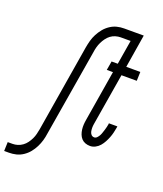

<svg xmlns="http://www.w3.org/2000/svg" viewBox="-223 -844 992 1168"><g transform="rotate(20 272.5 -260.0)"><path d="M-55 215 -53 157H-22Q-6 157 10.5 152Q27 147 41.5 136.5Q56 126 66.5 111.5Q77 97 84.5 81.5Q92 66 96 49.5Q100 33 103 17L196 -546Q200 -569 206 -591.5Q212 -614 223.5 -636Q235 -658 250.5 -677Q266 -696 287 -710Q308 -724 330.5 -729.5Q353 -735 376 -735H503L468 -520H559L557 -462H458L402 -125Q400 -113 400 -101.5Q400 -90 402 -78.5Q404 -67 411.5 -58.5Q419 -50 431 -50Q441 -50 449 -58.5Q457 -67 462 -76.5Q467 -86 470 -96Q473 -106 476.5 -116Q480 -126 482 -136Q484 -146 486 -156V-161H541L540 -153Q537 -136 533 -119Q529 -102 522.5 -85.5Q516 -69 507.5 -53Q499 -37 487 -23Q475 -9 458.5 -0.5Q442 8 425 8Q408 8 393.5 2.5Q379 -3 369 -14Q359 -25 353.5 -39.5Q348 -54 346 -70Q344 -86 345 -102Q346 -118 349 -135L403 -462H363L373 -520H413L439 -677H375Q359 -677 342 -672Q325 -667 311 -656.5Q297 -646 286.5 -631.5Q276 -617 268.5 -601.5Q261 -586 256.5 -569.5Q252 -553 250 -537L156 26Q153 49 146.5 71.5Q140 94 129 116Q118 138 102.5 157Q87 176 66 190Q45 204 22 209.5Q-1 215 -24 215Z"/></g></svg>

Font: Iosevka HT Light Extended
Style: Italic
Weight: 300
Width: 7
Italic angle: -9°
Monospace: yes
Designer: Belleve Invis
Foundry: Belleve Invis
Version: Version 32.3.0; ttfautohint (v1.8.4)